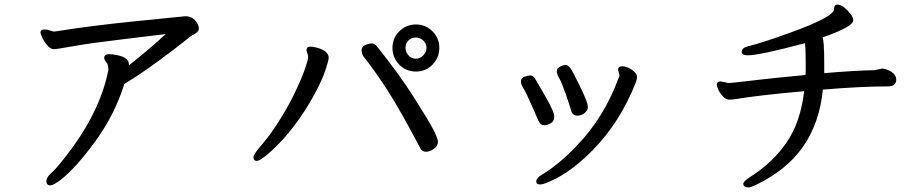

<svg xmlns="http://www.w3.org/2000/svg" viewBox="-20 -759 4040 840"><path d="M200 52Q213 52 244 29Q311 -23 396.5 -140Q482 -257 524 -392Q587 -429 672 -491.5Q757 -554 785.5 -577.5Q814 -601 820 -604Q850 -618 850 -633Q850 -646 843 -657Q825 -688 791 -688Q772 -686 576.5 -666.5Q381 -647 219 -621Q211 -621 199 -625.5Q187 -630 175 -630Q157 -630 157 -616Q157 -612 165 -594.5Q173 -577 187 -560.5Q201 -544 216 -544Q229 -544 301 -557Q373 -570 516 -587Q659 -604 705 -610Q633 -543 545 -474Q545 -472 544 -472V-477Q544 -508 491 -518Q472 -522 457 -522Q436 -522 436 -506Q436 -497 445 -487Q454 -477 454 -452Q416 -260 259 -64Q224 -19 203.5 -1Q183 17 183 33Q183 52 200 52Z M1104 -55Q1114 -55 1141.5 -76.5Q1169 -98 1205 -135.5Q1241 -173 1279.5 -225.5Q1318 -278 1353 -341.5Q1388 -405 1403 -450Q1418 -495 1418 -506Q1418 -536 1368 -550Q1349 -555 1338 -555Q1321 -555 1321 -540Q1321 -534 1324.5 -527Q1328 -520 1328 -508Q1328 -496 1313 -454Q1298 -412 1270 -353.5Q1242 -295 1202 -231.5Q1162 -168 1125.5 -126Q1089 -84 1089 -72Q1089 -55 1104 -55ZM1844 -95Q1860 -95 1878 -107.5Q1896 -120 1896 -138Q1896 -154 1874 -195.5Q1852 -237 1789 -336Q1726 -435 1630 -555Q1619 -569 1607 -569Q1596 -569 1579 -562.5Q1562 -556 1562 -539Q1562 -524 1571 -511Q1621 -448 1675 -364.5Q1729 -281 1818 -112Q1826 -95 1844 -95ZM1846 -550Q1846 -531 1831.5 -516.5Q1817 -502 1799 -502Q1781 -502 1767.5 -516.5Q1754 -531 1754 -550Q1754 -569 1767 -582Q1780 -595 1799 -595Q1818 -595 1832 -581.5Q1846 -568 1846 -550ZM1800 -446Q1843 -446 1872.5 -476.5Q1902 -507 1902 -550Q1902 -592 1872 -622Q1842 -652 1800 -652Q1757 -652 1727 -622Q1697 -592 1697 -550Q1697 -507 1726.5 -476.5Q1756 -446 1800 -446Z M2362 -211Q2373 -211 2389 -219.5Q2405 -228 2405 -250Q2405 -269 2366.5 -336.5Q2328 -404 2320 -416.5Q2312 -429 2301 -429Q2292 -429 2275.5 -423.5Q2259 -418 2259 -403Q2259 -390 2267.5 -377Q2276 -364 2288.5 -337Q2301 -310 2313 -282.5Q2325 -255 2331 -241Q2337 -227 2343 -219Q2349 -211 2362 -211ZM2344 48Q2357 48 2392 32Q2479 -7 2572 -101Q2692 -222 2762 -399Q2764 -406 2765.5 -411Q2767 -416 2767 -424Q2767 -433 2755.5 -444.5Q2744 -456 2729 -462.5Q2714 -469 2702 -469Q2684 -469 2684 -454L2690 -430Q2690 -425 2688 -422Q2624 -246 2502 -120Q2425 -39 2351 5Q2326 20 2326 35Q2326 48 2344 48ZM2506 -253Q2523 -253 2537.5 -264.5Q2552 -276 2552 -291Q2552 -312 2515 -386Q2486 -446 2475.5 -460.5Q2465 -475 2454 -475Q2446 -475 2431 -468Q2416 -461 2416 -447Q2416 -435 2427 -416Q2438 -397 2455.5 -346.5Q2473 -296 2479 -274.5Q2485 -253 2506 -253Z M3255 61Q3265 61 3285 51Q3423 -15 3494.5 -119Q3566 -223 3580 -367Q3748 -381 3863 -381Q3901 -381 3901 -410Q3901 -432 3878.5 -445.5Q3856 -459 3839 -459L3807 -452Q3729 -451 3586 -439V-476Q3586 -588 3578 -595Q3713 -642 3713 -670Q3713 -682 3701.5 -697.5Q3690 -713 3674 -726Q3658 -739 3644 -739Q3629 -739 3629 -719Q3629 -685 3434 -615Q3313 -571 3258 -558Q3225 -551 3225 -532Q3225 -517 3252 -517Q3303 -517 3501 -570Q3505 -567 3505 -457Q3505 -436 3504 -431Q3346 -416 3265 -406Q3184 -396 3166 -396Q3134 -403 3130 -403Q3116 -401 3116 -389Q3116 -381 3123 -366Q3130 -351 3143 -337Q3156 -323 3170 -323Q3181 -323 3188 -324Q3303 -343 3498 -360Q3483 -226 3421.5 -136Q3360 -46 3259 17Q3232 35 3232 45Q3232 61 3255 61Z"/></svg>

Font: LXGW WenKai TC
Style: Bold
Weight: 700
Designer: LXGW / Fontworks Inc.
Foundry: LXGW / Fontworks Inc.
Version: Version 1.330;April 28, 2024